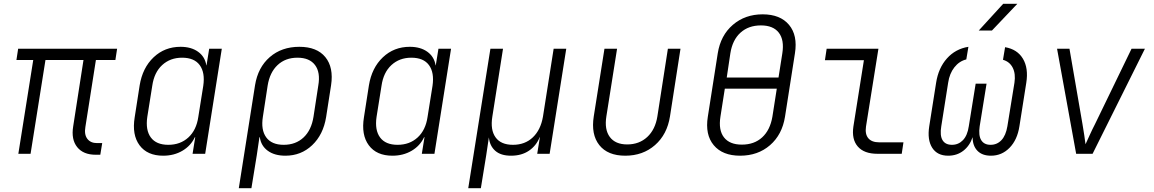

<svg xmlns="http://www.w3.org/2000/svg" viewBox="-20 -805 6040 1005"><path d="M481 5Q416 5 384 -35Q352 -75 363 -143L417 -491H218L140 0H76L154 -491H66L75 -550H593L584 -491H482L427 -141Q420 -101 437 -78.5Q454 -56 488 -56H515L505 5Z M834 10Q751 10 710.5 -44.5Q670 -99 685 -191L711 -358Q726 -450 784 -505Q842 -560 925 -560Q981 -560 1017 -534Q1053 -508 1060 -463H1061L1075 -550H1141L1054 0H988L1002 -87H1000Q979 -42 935 -16Q891 10 834 10ZM861 -47Q924 -47 966 -85.5Q1008 -124 1018 -193L1044 -356Q1054 -425 1025.5 -464Q997 -503 933 -503Q871 -503 829 -464.5Q787 -426 777 -356L751 -193Q741 -124 769.5 -85.5Q798 -47 861 -47Z M1230 180 1315 -359Q1330 -452 1392 -506Q1454 -560 1547 -560Q1639 -560 1683 -506Q1727 -452 1713 -359L1687 -192Q1672 -100 1614 -45Q1556 10 1474 10Q1417 10 1381.5 -16Q1346 -42 1340 -87H1338L1324 8L1296 180ZM1465 -47Q1528 -47 1569 -85.5Q1610 -124 1621 -194L1646 -357Q1658 -426 1629 -464.5Q1600 -503 1537 -503Q1474 -503 1433 -464.5Q1392 -426 1381 -357L1356 -194Q1345 -125 1373.5 -86Q1402 -47 1465 -47Z M2034 10Q1951 10 1910.5 -44.5Q1870 -99 1885 -191L1911 -358Q1926 -450 1984 -505Q2042 -560 2125 -560Q2181 -560 2217 -534Q2253 -508 2260 -463H2261L2275 -550H2341L2254 0H2188L2202 -87H2200Q2179 -42 2135 -16Q2091 10 2034 10ZM2061 -47Q2124 -47 2166 -85.5Q2208 -124 2218 -193L2244 -356Q2254 -425 2225.5 -464Q2197 -503 2133 -503Q2071 -503 2029 -464.5Q1987 -426 1977 -356L1951 -193Q1941 -124 1969.5 -85.5Q1998 -47 2061 -47Z M2431 180 2547 -550H2613L2557 -194Q2546 -125 2574 -86Q2602 -47 2665 -47Q2728 -47 2769 -86Q2810 -125 2822 -194L2878 -550H2944L2857 0H2792L2806 -87H2805Q2787 -42 2748.5 -16Q2710 10 2655 10Q2601 10 2572 -16Q2543 -42 2539 -86L2525 8L2497 180Z M3253 10Q3161 10 3117 -45.5Q3073 -101 3088 -196L3144 -550H3210L3154 -196Q3143 -127 3172 -88Q3201 -49 3263 -49Q3326 -49 3368 -88Q3410 -127 3421 -196L3476 -550H3542L3487 -196Q3472 -101 3408.5 -45.5Q3345 10 3253 10Z M3854 10Q3762 10 3716 -45Q3670 -100 3685 -194L3737 -526Q3752 -620 3816 -675Q3880 -730 3972 -730Q4064 -730 4110 -675Q4156 -620 4141 -526L4089 -194Q4074 -100 4010.5 -45Q3947 10 3854 10ZM3784 -399H4055L4075 -526Q4086 -596 4056.5 -634Q4027 -672 3963 -672Q3898 -672 3856 -634Q3814 -596 3803 -526ZM3863 -48Q3928 -48 3969.5 -86Q4011 -124 4023 -194L4046 -341H3774L3751 -194Q3740 -124 3769.5 -86Q3799 -48 3863 -48Z M4573 0Q4503 0 4470 -38Q4437 -76 4447 -143L4502 -490H4298L4307 -550H4578L4513 -143Q4507 -103 4525 -81.5Q4543 -60 4582 -60H4709L4700 0Z M4943 10Q4886 10 4859.5 -31.5Q4833 -73 4844 -144L4880 -372Q4892 -449 4936.5 -499Q4981 -549 5049 -560L5038 -494Q5001 -485 4975.5 -452.5Q4950 -420 4943 -372L4907 -144Q4899 -96 4913.5 -71.5Q4928 -47 4963 -47Q4997 -47 5020.5 -71.5Q5044 -96 5051 -144L5087 -367H5144L5108 -144Q5101 -96 5116 -71.5Q5131 -47 5165 -47Q5199 -47 5222 -71.5Q5245 -96 5253 -144L5290 -372Q5297 -419 5281 -450.5Q5265 -482 5230 -492L5241 -558Q5305 -547 5334.5 -497.5Q5364 -448 5352 -372L5316 -144Q5305 -73 5264.5 -31.5Q5224 10 5167 10Q5121 10 5096 -16Q5071 -42 5071 -87Q5056 -42 5022.5 -16Q4989 10 4943 10ZM5103 -645 5231 -785H5305L5172 -645Z M5613 0 5513 -550H5578L5646 -156Q5651 -127 5655.5 -97Q5660 -67 5662 -50Q5670 -67 5683.5 -97Q5697 -127 5712 -156L5903 -550H5973L5699 0Z"/></svg>

Font: NKDuy Mono ExtraLight
Style: Italic
Weight: 200
Italic angle: -9°
Monospace: yes
Designer: NKDuy
Foundry: NKDuy
Version: Version 2.251; ttfautohint (v1.8.4.7-5d5b)